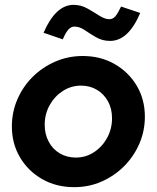

<svg xmlns="http://www.w3.org/2000/svg" viewBox="-20 -764 648 794"><path d="M287.3 10Q213.1 10 155 -22.9Q96.9 -55.8 63 -112.8Q29.1 -169.8 29.1 -240.9Q29.1 -300.5 52 -353.4Q74.9 -406.3 115.4 -446.5Q156 -486.6 209.1 -509.5Q262.2 -532.4 321.7 -532.4Q395.6 -532.4 453.4 -499.5Q511.3 -466.5 545.2 -410Q579.1 -353.4 579.1 -281.2Q579.1 -222.2 556.2 -169.5Q533.3 -116.8 492.8 -76.3Q452.2 -35.8 399.6 -12.9Q346.9 10 287.3 10ZM293.3 -112.4Q334.9 -112.4 368.8 -134.7Q402.8 -156.9 423.1 -194Q443.3 -231.2 443.3 -274.9Q443.3 -314.4 426.7 -344.7Q410 -375.1 381 -392.5Q352 -409.9 314.9 -409.9Q274.1 -409.9 239.9 -387.8Q205.7 -365.7 185.3 -329.1Q164.9 -292.5 164.9 -247.6Q164.9 -208.9 181.5 -178Q198 -147 227.3 -129.7Q256.6 -112.4 293.3 -112.4ZM239.6 -601.3 160.1 -628.5Q210.2 -743.9 284 -743.9Q315 -743.9 341.3 -729Q367.6 -714.1 390.5 -699.4Q413.4 -684.6 431.8 -684.6Q446.3 -684.6 456.3 -695.7Q466.3 -706.9 480.8 -736.9L559.8 -710.4Q510.9 -594.8 435.4 -594.8Q403.6 -594.8 378 -609.5Q352.3 -624.3 330.8 -639.2Q309.3 -654.1 287.5 -654.1Q274.1 -654.1 262.8 -641.7Q251.6 -629.3 239.6 -601.3Z"/></svg>

Font: Red Hat Display VF
Style: Italic
Weight: 300
Italic angle: -12°
Designer: Pentagram, MCKL
Foundry: Pentagram, MCKL
Version: Version 1.010